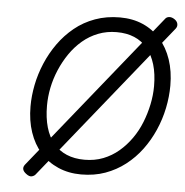

<svg xmlns="http://www.w3.org/2000/svg" viewBox="-62 -977 1050 1092"><g transform="rotate(5 462.5 -431.0)"><path d="M438 19Q366 19 306.5 -7Q247 -33 205 -80.5Q163 -128 140.5 -194.5Q118 -261 118 -342Q118 -402 130.5 -465Q143 -528 169 -589.5Q195 -651 233.5 -705Q272 -759 323.5 -801Q375 -843 440 -866.5Q505 -890 581 -890Q654 -890 712.5 -864.5Q771 -839 813 -791Q855 -743 877.5 -676.5Q900 -610 900 -529Q900 -465 886.5 -399.5Q873 -334 846 -272.5Q819 -211 780 -158.5Q741 -106 689.5 -66Q638 -26 575.5 -3.5Q513 19 438 19ZM450 -66Q508 -66 556.5 -85Q605 -104 644.5 -137.5Q684 -171 715 -215Q746 -259 766 -309.5Q786 -360 797 -413Q808 -466 808 -517Q808 -587 792 -640.5Q776 -694 745.5 -731Q715 -768 671 -786.5Q627 -805 570 -805Q514 -805 465 -786Q416 -767 376 -733Q336 -699 305.5 -654.5Q275 -610 253.5 -559.5Q232 -509 221.5 -457Q211 -405 211 -354Q211 -285 226.5 -231Q242 -177 272.5 -140.5Q303 -104 347.5 -85Q392 -66 450 -66ZM182 40Q175 50 160.5 54Q146 58 127 43Q95 19 115 -8L836 -903Q844 -915 859.5 -916.5Q875 -918 892 -906Q906 -896 909 -881.5Q912 -867 902 -854Z"/></g></svg>

Font: Playwrite IS
Style: Regular
Weight: 400
Designer: Veronika Burian, José Scaglione
Foundry: TypeTogether
Version: Version 1.002